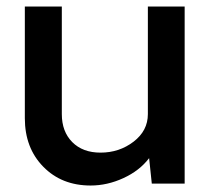

<svg xmlns="http://www.w3.org/2000/svg" viewBox="-20 -570 643 596"><path d="M553.2 -549.8V0H451.2L442.9 -79.1Q413.1 -40 363 -17.1Q313 5.9 261.2 5.9Q171.4 5.9 114.3 -52.5Q57.1 -110.8 57.1 -203.1V-549.8H171.9V-215.8Q171.9 -161.6 204.3 -128.9Q236.8 -96.2 292 -96.2Q350.1 -96.2 394.5 -130.1Q439 -164.1 439 -215.8V-549.8Z"/></svg>

Font: Oakes Grotesk
Style: Medium
Weight: 500
Designer: Samuel Oakes
Foundry: Samuel Oakes
Version: Version 1.0 | wf-rip DC20170320